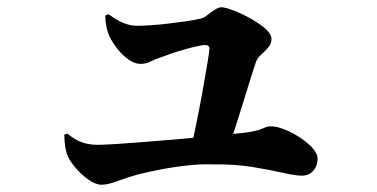

<svg xmlns="http://www.w3.org/2000/svg" viewBox="-20 -528 1040 529"><path d="M506 -119Q514 -153 523 -197.5Q532 -242 539.5 -284.5Q547 -327 552 -357Q557 -387 557 -394Q557 -404 545 -404Q538 -404 522.5 -400.5Q507 -397 489 -392Q471 -387 453.5 -381Q436 -375 423 -370Q405 -364 393.5 -358Q382 -352 367 -352Q351 -352 334 -364Q317 -376 303 -394Q289 -412 281 -429Q276 -441 273 -455.5Q270 -470 270 -485L279 -489Q300 -473 319.5 -465Q339 -457 357 -457Q373 -457 396 -458.5Q419 -460 444.5 -463Q470 -466 493.5 -469.5Q517 -473 534 -477Q542 -479 551.5 -486.5Q561 -494 571.5 -501Q582 -508 590 -508Q600 -508 622.5 -499.5Q645 -491 669.5 -477.5Q694 -464 711 -449Q728 -434 728 -421Q728 -407 718.5 -396.5Q709 -386 699 -377Q689 -368 685 -357Q680 -342 671 -313.5Q662 -285 651.5 -250.5Q641 -216 630 -182Q619 -148 609 -120ZM260 -19Q243 -19 223 -33.5Q203 -48 187.5 -66.5Q172 -85 166 -99Q158 -119 157 -157L166 -160Q184 -144 204 -136.5Q224 -129 249 -129Q266 -129 304.5 -131.5Q343 -134 392.5 -138Q442 -142 493 -146.5Q544 -151 586.5 -155.5Q629 -160 652 -162Q689 -167 702.5 -173.5Q716 -180 726 -180Q743 -180 765 -171Q787 -162 808 -148Q829 -134 842 -119Q855 -104 855 -91Q855 -71 843 -57.5Q831 -44 812 -44Q794 -44 759 -52Q724 -60 675 -68Q626 -76 565 -75Q537 -76 510 -73.5Q483 -71 457 -67Q431 -63 407 -58Q383 -53 362 -48Q330 -39 303.5 -29Q277 -19 260 -19Z"/></svg>

Font: Noto Serif JP ExtraLight ExtraBold
Style: Regular
Weight: 800
Version: Version 2.003-H1;hotconv 1.1.1;makeotfexe 2.6.0